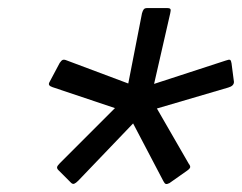

<svg xmlns="http://www.w3.org/2000/svg" viewBox="-20 -727 600 476"><path d="M310 -421 174 -279Q168 -273 164 -271.5Q160 -270 156 -274L125 -305Q121 -309 121.5 -312.5Q122 -316 128 -322L265 -459L110 -511Q104 -513 102 -516Q100 -519 103 -524L128 -571Q132 -577 135.5 -578.5Q139 -580 146 -577L298 -520L332 -694Q334 -701 336.5 -704Q339 -707 345 -707H394Q401 -707 402.5 -704.5Q404 -702 402 -694L362 -519L540 -577Q548 -580 550.5 -578.5Q553 -577 554 -570L560 -524Q560 -514 546 -510L369 -458L448 -321Q452 -316 451.5 -312.5Q451 -309 444 -304L400 -273Q394 -270 391 -271Q388 -272 385 -278Z"/></svg>

Font: Glory Medium
Style: Italic
Weight: 500
Italic angle: -12°
Version: Version 1.011